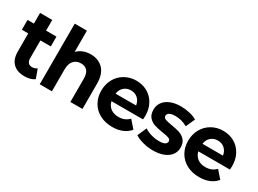

<svg xmlns="http://www.w3.org/2000/svg" viewBox="-39 -1538 3043 2261"><g transform="rotate(30 1483.0 -407.5)"><path d="M296.7 8.9Q195.6 8.9 140 -45.6Q84.4 -100 84.4 -205.6V-451.1H-2.2V-584.4H84.4V-730H250V-584.4H391.1V-451.1H250V-207.8Q250 -170 268.3 -149.4Q286.7 -128.9 320 -128.9Q358.9 -128.9 386.7 -151.1L431.1 -28.9Q406.7 -10 371.7 -0.6Q336.7 8.9 296.7 8.9Z M1082.2 -342.2V0H917.8V-315.6Q917.8 -386.7 887.8 -421.7Q857.8 -456.7 802.2 -456.7Q740 -456.7 703.3 -416.1Q666.7 -375.6 666.7 -295.6V0H501.1V-824.4H666.7V-535.6Q700 -570 746.1 -588.3Q792.2 -606.7 846.7 -606.7Q953.3 -606.7 1017.8 -540Q1082.2 -473.3 1082.2 -342.2Z M1761.1 -250H1332.2Q1344.4 -194.4 1387.2 -162.2Q1430 -130 1494.4 -130Q1538.9 -130 1572.8 -143.9Q1606.7 -157.8 1636.7 -187.8L1724.4 -87.8Q1643.3 8.9 1490 8.9Q1393.3 8.9 1319.4 -30.6Q1245.6 -70 1205.6 -140Q1165.6 -210 1165.6 -298.9Q1165.6 -386.7 1205 -457.2Q1244.4 -527.8 1313.9 -567.2Q1383.3 -606.7 1468.9 -606.7Q1552.2 -606.7 1619.4 -568.9Q1686.7 -531.1 1725.6 -460.6Q1764.4 -390 1764.4 -296.7Q1764.4 -293.3 1761.1 -250ZM1330 -351.1H1608.9Q1600 -407.8 1562.8 -441.7Q1525.6 -475.6 1470 -475.6Q1414.4 -475.6 1376.1 -442.2Q1337.8 -408.9 1330 -351.1Z M1796.7 -55.6 1851.1 -180Q1890 -153.3 1943.3 -137.8Q1996.7 -122.2 2048.9 -122.2Q2153.3 -122.2 2153.3 -176.7Q2153.3 -202.2 2125 -213.3Q2096.7 -224.4 2037.8 -232.2Q1967.8 -243.3 1922.2 -257.8Q1876.7 -272.2 1843.3 -308.9Q1810 -345.6 1810 -413.3Q1810 -470 1841.7 -513.9Q1873.3 -557.8 1932.8 -582.2Q1992.2 -606.7 2073.3 -606.7Q2133.3 -606.7 2192.8 -592.8Q2252.2 -578.9 2292.2 -554.4L2236.7 -431.1Q2162.2 -475.6 2073.3 -475.6Q2020 -475.6 1993.9 -460Q1967.8 -444.4 1967.8 -420Q1967.8 -392.2 1996.7 -381.1Q2025.6 -370 2086.7 -360Q2156.7 -348.9 2201.1 -334.4Q2245.6 -320 2278.3 -283.3Q2311.1 -246.7 2311.1 -181.1Q2311.1 -125.6 2278.9 -82.2Q2246.7 -38.9 2186.1 -15Q2125.6 8.9 2042.2 8.9Q1972.2 8.9 1905 -9.4Q1837.8 -27.8 1796.7 -55.6Z M2942.2 -250H2513.3Q2525.6 -194.4 2568.3 -162.2Q2611.1 -130 2675.6 -130Q2720 -130 2753.9 -143.9Q2787.8 -157.8 2817.8 -187.8L2905.6 -87.8Q2824.4 8.9 2671.1 8.9Q2574.4 8.9 2500.6 -30.6Q2426.7 -70 2386.7 -140Q2346.7 -210 2346.7 -298.9Q2346.7 -386.7 2386.1 -457.2Q2425.6 -527.8 2495 -567.2Q2564.4 -606.7 2650 -606.7Q2733.3 -606.7 2800.6 -568.9Q2867.8 -531.1 2906.7 -460.6Q2945.6 -390 2945.6 -296.7Q2945.6 -293.3 2942.2 -250ZM2511.1 -351.1H2790Q2781.1 -407.8 2743.9 -441.7Q2706.7 -475.6 2651.1 -475.6Q2595.6 -475.6 2557.2 -442.2Q2518.9 -408.9 2511.1 -351.1Z"/></g></svg>

Font: Paperlogy 8 ExtraBold
Style: Regular
Weight: 800
Designer: redesigned by Lee Juim, glyphs from Gmarket Sans & Montserrat
Foundry: PT&
Version: Version 1.001